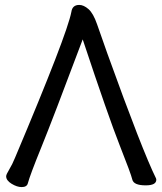

<svg xmlns="http://www.w3.org/2000/svg" viewBox="-20 -737 660 780"><path d="M68 23Q49 23 27 9.5Q5 -4 5 -21Q5 -28 17.5 -48.5Q30 -69 41 -96Q253 -598 270 -689Q274 -717 302 -717Q320 -717 339.5 -700Q359 -683 374.5 -638Q390 -593 416 -520Q559 -123 614 -12L615 -7Q615 16 572 16Q523 16 517.5 -7.5Q512 -31 466.5 -146Q421 -261 316 -577Q194 -252 148 -139Q102 -26 93 8Q89 23 68 23Z"/></svg>

Font: LXGW WenKai Lite
Style: Bold
Weight: 700
Designer: LXGW / Fontworks Inc.
Foundry: LXGW / Fontworks Inc.
Version: Version 1.330;April 28, 2024